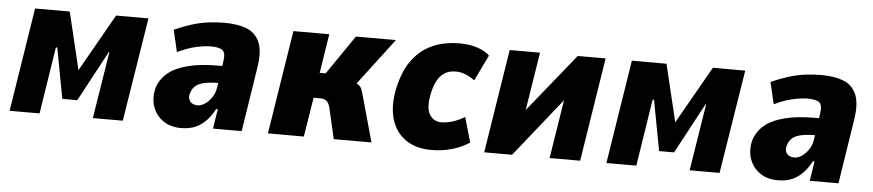

<svg xmlns="http://www.w3.org/2000/svg" viewBox="-37 -719 4244 933"><g transform="rotate(5 2085.5 -253.0)"><path d="M24 0 104 -506H273L340 -226L499 -506H657L576 0H430L482 -326H479L347 -80H274L228 -326H221L170 0Z M860 11Q809 11 773 -14Q737 -39 722.5 -81Q708 -123 721 -174Q736 -218 771.5 -247Q807 -276 867.5 -291.5Q928 -307 1015 -307H1060L1047 -223H1024Q986 -223 958 -217.5Q930 -212 913.5 -199Q897 -186 890 -162Q882 -140 893.5 -123Q905 -106 932 -106Q947 -106 965 -117Q983 -128 998.5 -149.5Q1014 -171 1019 -203L1038 -332Q1044 -372 1028 -384.5Q1012 -397 970 -397Q943 -397 900.5 -388Q858 -379 809 -355L784 -462Q829 -482 869.5 -494.5Q910 -507 949.5 -512Q989 -517 1028 -517Q1090 -517 1134 -500.5Q1178 -484 1198 -440Q1218 -396 1205 -314L1156 0H1016L1031 -96H1023Q1007 -65 984.5 -40.5Q962 -16 932 -2.5Q902 11 860 11Z M1284 0 1364 -506H1539L1509 -315H1538L1669 -506H1864L1666 -245L1665 -287Q1690 -281 1701 -274Q1712 -267 1717 -254Q1722 -241 1728 -219L1789 0H1605L1570 -152Q1566 -167 1560 -175.5Q1554 -184 1545 -188Q1536 -192 1522 -192H1490L1459 0Z M2081 11Q2001 11 1950 -28Q1899 -67 1883.5 -135.5Q1868 -204 1891 -294Q1909 -362 1939.5 -405.5Q1970 -449 2009 -473.5Q2048 -498 2090 -507.5Q2132 -517 2174 -517Q2225 -517 2263.5 -503.5Q2302 -490 2321 -470L2260 -344Q2239 -360 2215.5 -369.5Q2192 -379 2168 -379Q2155 -379 2140 -376Q2125 -373 2109.5 -362.5Q2094 -352 2080.5 -330.5Q2067 -309 2058 -273Q2040 -194 2060 -160.5Q2080 -127 2119 -127Q2146 -127 2177 -137.5Q2208 -148 2232 -163L2267 -41Q2244 -26 2215 -14Q2186 -2 2152 4.5Q2118 11 2081 11Z M2339 0 2419 -506H2567L2515 -179H2487L2751 -506H2887L2807 0H2658L2710 -328H2737L2475 0Z M2935 0 3015 -506H3184L3251 -226L3410 -506H3568L3487 0H3341L3393 -326H3390L3258 -80H3185L3139 -326H3132L3081 0Z M3771 11Q3720 11 3684 -14Q3648 -39 3633.5 -81Q3619 -123 3632 -174Q3647 -218 3682.5 -247Q3718 -276 3778.5 -291.5Q3839 -307 3926 -307H3971L3958 -223H3935Q3897 -223 3869 -217.5Q3841 -212 3824.5 -199Q3808 -186 3801 -162Q3793 -140 3804.5 -123Q3816 -106 3843 -106Q3858 -106 3876 -117Q3894 -128 3909.5 -149.5Q3925 -171 3930 -203L3949 -332Q3955 -372 3939 -384.5Q3923 -397 3881 -397Q3854 -397 3811.5 -388Q3769 -379 3720 -355L3695 -462Q3740 -482 3780.5 -494.5Q3821 -507 3860.5 -512Q3900 -517 3939 -517Q4001 -517 4045 -500.5Q4089 -484 4109 -440Q4129 -396 4116 -314L4067 0H3927L3942 -96H3934Q3918 -65 3895.5 -40.5Q3873 -16 3843 -2.5Q3813 11 3771 11Z"/></g></svg>

Font: Nunito Sans 7pt Condensed Black
Style: Italic
Weight: 900
Width: 3
Italic angle: -9°
Designer: Vernon Adams
Foundry: Vernon Adams
Version: Version 3.101;gftools[0.9.27]